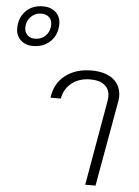

<svg xmlns="http://www.w3.org/2000/svg" viewBox="-187 -938 714 984"><g transform="rotate(5 169.5 -446.0)"><path d="M-128 -768Q-128 -823 -94 -857.5Q-60 -892 -5 -892Q35 -892 60 -869Q85 -846 85 -809Q85 -754 50 -719.5Q15 -685 -40 -685Q-79 -685 -103.5 -708Q-128 -731 -128 -768ZM44 -803Q44 -826 29 -840Q14 -854 -11 -854Q-43 -854 -65 -831.5Q-87 -809 -87 -775Q-87 -752 -72 -737.5Q-57 -723 -34 -723Q0 -723 22 -745.5Q44 -768 44 -803ZM366 -439Q368 -455 368 -461Q368 -498 342 -519Q316 -540 269 -540Q212 -540 173.5 -510Q135 -480 126 -429H73Q82 -502 135.5 -544Q189 -586 271 -586Q342 -586 382.5 -554Q423 -522 423 -465Q423 -452 420 -437L342 0H289Z"/></g></svg>

Font: Sarabun ExtraLight
Style: Italic
Weight: 275
Italic angle: -10°
Designer: Suppakit Chalermlarp | Katatrad Co.,Ltd.
Foundry: Cadson Demak Co.,Ltd.
Version: Version 1.000; ttfautohint (v1.6)